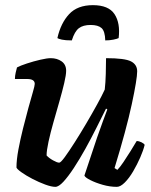

<svg xmlns="http://www.w3.org/2000/svg" viewBox="-20 -726 586 746"><path d="M195 0Q180 0 155.5 -9Q131 -18 106 -31Q81 -44 63.5 -56.5Q46 -69 44 -75Q44 -105 51.5 -145Q59 -185 69.5 -227Q80 -269 90 -305.5Q100 -342 107.5 -367.5Q115 -393 115 -400Q115 -419 86 -419H38Q38 -431 41 -444Q44 -457 46 -464Q59 -471 85 -479.5Q111 -488 137 -494Q163 -500 177 -500Q202 -500 219.5 -487.5Q237 -475 237 -451Q237 -435 229.5 -403Q222 -371 210.5 -331Q199 -291 187.5 -250.5Q176 -210 168.5 -175.5Q161 -141 161 -122Q170 -112 186 -103Q202 -94 210 -94Q216 -94 232 -116Q248 -138 270 -172.5Q292 -207 315 -246Q338 -285 357.5 -320.5Q377 -356 387 -378Q390 -404 391 -439Q392 -474 392 -500Q465 -500 489 -487.5Q513 -475 513 -449Q513 -419 492 -321Q471 -223 425 -73L436 -66Q446 -76 459.5 -96Q473 -116 487 -138.5Q501 -161 511 -178Q520 -178 530 -173Q540 -168 542 -163Q537 -142 525 -114.5Q513 -87 497.5 -60.5Q482 -34 465 -17Q448 0 434 0Q407 0 379 -8Q351 -16 330.5 -26.5Q310 -37 308 -44L357 -191Q368 -223 379.5 -254Q391 -285 397 -301L392 -304Q375 -270 354.5 -229Q334 -188 311.5 -147.5Q289 -107 267 -73.5Q245 -40 226.5 -20Q208 0 195 0ZM259 -569Q234 -569 220.5 -572Q207 -575 203 -578Q216 -636 248.5 -671Q281 -706 341 -706Q402 -706 425 -671Q448 -636 441 -578Q435 -575 420.5 -572Q406 -569 389 -569Q388 -605 374.5 -617Q361 -629 332 -629Q303 -629 286.5 -616.5Q270 -604 259 -569Z"/></svg>

Font: Texturina 72pt 72pt ExtraBold
Style: Italic
Weight: 800
Italic angle: -11°
Designer: Guillermo Torres Carreño
Foundry: Omnibus-Type
Version: Version 1.002; ttfautohint (v1.8.3)